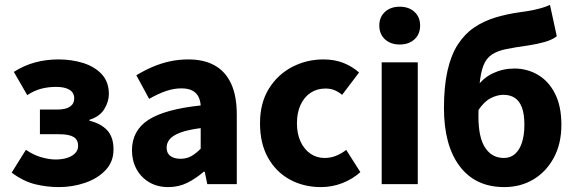

<svg xmlns="http://www.w3.org/2000/svg" viewBox="-20 -750 2347 782"><path d="M220 12Q170.4 12 122.9 0.3Q75.3 -11.4 27.5 -46.9L85.6 -139.9Q115.9 -118.7 148 -109.6Q180.1 -100.4 206.1 -100.4Q232.7 -100.4 253.4 -106.9Q274 -113.5 286 -125.9Q298.1 -138.3 298.1 -155.8Q298.1 -181.1 279.5 -192.2Q261 -203.3 221.6 -203.3H142.6V-303.8H212.7Q248 -303.8 265.1 -315.7Q282.3 -327.6 282.3 -349.5Q282.3 -372.2 263.3 -384.2Q244.3 -396.1 208.6 -396.1Q176.7 -396.1 148.3 -388.8Q119.9 -381.4 90.9 -362.6L36.4 -457.2Q77.2 -483.3 122.7 -495.7Q168.1 -508 218.4 -508Q272.2 -508 319.1 -493.3Q366 -478.5 394.7 -447.4Q423.4 -416.2 423.4 -366.9Q423.4 -336.2 404.8 -305.7Q386.1 -275.1 344.6 -262.2V-258.2Q390.7 -247.1 416.5 -219.5Q442.3 -191.8 442.3 -141.4Q442.3 -91.1 410.1 -57.1Q377.8 -23 326.8 -5.5Q275.7 12 220 12Z M665.8 12Q620.5 12 587.2 -8Q554 -27.9 535.7 -61.8Q517.5 -95.7 517.5 -137.6Q517.5 -217.8 583.9 -261.4Q650.4 -305 797.4 -320.5Q795.9 -341.6 787.7 -357.2Q779.4 -372.9 762.5 -381.5Q745.5 -390.1 718.6 -390.1Q687.7 -390.1 655.7 -379Q623.7 -368 587.4 -347.4L535.3 -443.4Q566.8 -462.6 601 -477.4Q635.2 -492.2 671.8 -500.1Q708.4 -508 747.4 -508Q810.6 -508 854.5 -483.5Q898.3 -459 921.3 -409.3Q944.4 -359.6 944.4 -283.3V0H824.2L813.9 -50.6H809.9Q778.2 -23.2 743.1 -5.6Q708.1 12 665.8 12ZM715.2 -103.3Q740.2 -103.3 759.2 -114.1Q778.3 -124.9 797.4 -144.3V-228.2Q745 -221.3 714.7 -210Q684.4 -198.6 671.5 -183.2Q658.6 -167.8 658.6 -149Q658.6 -125.8 674.2 -114.5Q689.7 -103.3 715.2 -103.3Z M1287.5 12Q1216.7 12 1160.4 -18.8Q1104.2 -49.6 1071.6 -107.6Q1039 -165.7 1039 -247.8Q1039 -330.4 1074.9 -388.4Q1110.9 -446.5 1169.9 -477.3Q1228.9 -508 1297.3 -508Q1343.2 -508 1379.5 -493.4Q1415.8 -478.7 1442.4 -454.7L1373.4 -363.7Q1359.6 -375.3 1343.3 -382.4Q1327 -389.4 1305.5 -389.4Q1271 -389.4 1244.9 -372Q1218.8 -354.6 1204.1 -322.8Q1189.4 -291.1 1189.4 -247.8Q1189.4 -205 1204.2 -173.2Q1219 -141.5 1244.3 -124.1Q1269.6 -106.6 1302.4 -106.6Q1326.9 -106.6 1349.1 -115.7Q1371.2 -124.7 1390.1 -139.5L1447.7 -48.9Q1416.7 -20.9 1374.8 -4.4Q1332.9 12 1287.5 12Z M1534.6 0V-496H1681.5V0ZM1608 -568.7Q1571.1 -568.7 1548 -589.8Q1524.9 -610.9 1524.9 -645.9Q1524.9 -680.7 1548 -701.7Q1571.1 -722.7 1608 -722.7Q1645.1 -722.7 1668.1 -701.7Q1691.1 -680.7 1691.1 -645.9Q1691.1 -610.9 1668.1 -589.8Q1645.1 -568.7 1608 -568.7Z M2033.9 12Q1916.2 12 1852.2 -73.1Q1788.2 -158.1 1788.2 -310Q1788.2 -399.5 1802.9 -463.2Q1817.5 -526.9 1845 -569.2Q1872.5 -611.6 1911 -637.8Q1949.6 -664.1 1997.7 -678.7Q2045.9 -693.4 2101.1 -700.7Q2131 -704.7 2151.5 -709Q2172 -713.4 2188.2 -718.2Q2204.4 -723 2220 -730L2247.8 -602.4Q2228.8 -587.5 2197.3 -578.7Q2165.7 -569.9 2131.8 -564.9Q2078.4 -557.5 2042.3 -550.2Q2006.3 -542.9 1983.6 -528Q1960.9 -513 1949.2 -483.7Q1937.5 -454.4 1933 -404.3Q1928.6 -354.2 1928.6 -275.4Q1928.6 -189.8 1956.1 -148.2Q1983.6 -106.6 2032.2 -106.6Q2059.3 -106.6 2077.8 -123.2Q2096.4 -139.7 2106.1 -170.1Q2115.8 -200.4 2115.8 -241.6Q2115.8 -285.9 2105.5 -312.8Q2095.1 -339.7 2076.2 -351.8Q2057.2 -363.8 2030.2 -363.8Q2005.4 -363.8 1978.6 -350.2Q1951.9 -336.6 1928.3 -301.3L1921.7 -395Q1947.5 -432.8 1988.3 -451.9Q2029 -470.9 2075.1 -470.9Q2127.2 -470.9 2170.9 -445.3Q2214.6 -419.7 2240.5 -368.7Q2266.5 -317.7 2266.5 -241.6Q2266.5 -165.3 2236.1 -108.4Q2205.7 -51.5 2153.3 -19.7Q2100.9 12 2033.9 12Z"/></svg>

Font: Source Sans 3
Style: Regular
Weight: 200
Designer: Paul D. Hunt
Foundry: Adobe
Version: Version 3.046;hotconv 1.0.118;makeotfexe 2.5.65603